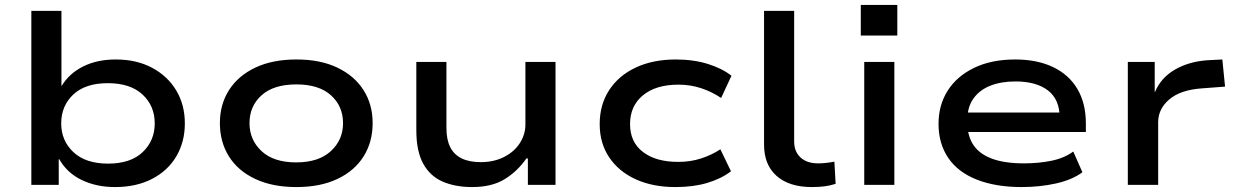

<svg xmlns="http://www.w3.org/2000/svg" viewBox="-20 -749 5008 778"><path d="M446 9Q371 9 311.5 -19.5Q252 -48 220 -104H218V0H107V-705H229V-401H230Q260 -451 316.5 -479.5Q373 -508 449 -508Q534 -508 597 -474Q660 -440 694.5 -382Q729 -324 729 -249Q729 -174 694.5 -115.5Q660 -57 596 -24Q532 9 446 9ZM418 -86Q509 -86 558 -132.5Q607 -179 607 -249Q607 -320 557.5 -366Q508 -412 417 -412Q326 -412 277 -366Q228 -320 228 -249Q228 -179 277.5 -132.5Q327 -86 418 -86Z M1181 9Q1084 9 1014 -24Q944 -57 907.5 -115.5Q871 -174 871 -250Q871 -326 908 -384Q945 -442 1014.5 -475Q1084 -508 1181 -508Q1278 -508 1347 -475Q1416 -442 1453 -384Q1490 -326 1490 -250Q1490 -174 1453.5 -115.5Q1417 -57 1347.5 -24Q1278 9 1181 9ZM1180 -91Q1271 -91 1320.5 -136.5Q1370 -182 1370 -250Q1370 -319 1321 -363Q1272 -407 1181 -407Q1089 -407 1040 -363Q991 -319 991 -250Q991 -182 1040 -136.5Q1089 -91 1180 -91Z M1893 9Q1825 9 1774 -13Q1723 -35 1695 -85.5Q1667 -136 1667 -221V-498H1789V-230Q1789 -183 1804.5 -152.5Q1820 -122 1851 -107Q1882 -92 1928 -92Q1982 -92 2023.5 -113.5Q2065 -135 2087 -170Q2109 -205 2109 -244V-498H2231V0H2119V-107H2113Q2077 -55 2025 -23Q1973 9 1893 9Z M2717 9Q2625 9 2556 -22.5Q2487 -54 2448.5 -111.5Q2410 -169 2410 -246Q2410 -325 2448.5 -384Q2487 -443 2556.5 -475.5Q2626 -508 2718 -508Q2790 -508 2848 -490Q2906 -472 2944 -442L2902 -352Q2865 -377 2821.5 -391.5Q2778 -406 2729 -406Q2638 -406 2585.5 -363Q2533 -320 2533 -246Q2533 -173 2585.5 -133Q2638 -93 2728 -93Q2778 -93 2821 -107Q2864 -121 2899 -144L2942 -55Q2903 -25 2846.5 -8Q2790 9 2717 9Z M3270 9Q3178 9 3127 -36Q3076 -81 3076 -163V-705H3198V-175Q3198 -148 3209.5 -128.5Q3221 -109 3242.5 -98Q3264 -87 3295 -87Q3311 -87 3328.5 -89Q3346 -91 3361 -94L3366 -4Q3344 3 3321.5 6Q3299 9 3270 9Z M3468 -605V-729H3616V-605ZM3482 0V-498H3604V0Z M4120 9Q4015 9 3938.5 -21Q3862 -51 3822.5 -109Q3783 -167 3783 -247Q3783 -323 3820 -381.5Q3857 -440 3927 -474Q3997 -508 4094 -508Q4183 -508 4247.5 -477Q4312 -446 4346 -388Q4380 -330 4380 -249V-214H3875V-293H4298L4274 -271Q4274 -346 4226.5 -382.5Q4179 -419 4095 -419Q4037 -419 3993.5 -402Q3950 -385 3925 -350.5Q3900 -316 3900 -265V-252Q3900 -197 3925 -160.5Q3950 -124 4001 -105.5Q4052 -87 4129 -87Q4188 -87 4240 -97.5Q4292 -108 4329 -135L4366 -51Q4324 -20 4258.5 -5.5Q4193 9 4120 9Z M4550 0V-498H4659V-376H4660Q4684 -434 4741 -467Q4798 -500 4874 -505L4933 -508L4944 -398L4851 -391Q4764 -385 4718.5 -346.5Q4673 -308 4673 -254V0Z"/></svg>

Font: Nunito Sans 7pt Expanded SemiBold
Style: Regular
Weight: 600
Width: 7
Designer: Vernon Adams
Foundry: Vernon Adams
Version: Version 3.101;gftools[0.9.27]